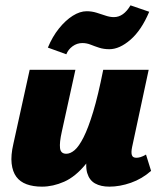

<svg xmlns="http://www.w3.org/2000/svg" viewBox="-20 -688 604 718"><path d="M137 10Q104 10 79.5 1Q55 -8 41 -27Q27 -46 23.5 -76.5Q20 -107 30 -150L91 -427H262L211 -195Q202 -155 204.5 -134Q207 -113 228 -113Q243 -113 259 -126.5Q275 -140 292.5 -174.5Q310 -209 328.5 -270Q347 -331 366 -427H434Q408 -293 374 -207.5Q340 -122 301 -74.5Q262 -27 220 -8.5Q178 10 137 10ZM389 10Q357 10 335.5 -2Q314 -14 306 -41.5Q298 -69 308 -117L371 -427H536L474 -138Q470 -119 473 -108.5Q476 -98 490 -98Q497 -98 505.5 -100.5Q514 -103 526 -110L545 -49Q511 -19 469.5 -4.5Q428 10 389 10ZM228 -485 159 -510Q176 -551 200.5 -581.5Q225 -612 252 -629Q279 -646 304 -646Q323 -646 341 -640.5Q359 -635 375 -629.5Q391 -624 406 -624Q424 -624 439.5 -635Q455 -646 468 -668L538 -644Q509 -575 468 -539.5Q427 -504 389 -504Q368 -504 351 -509.5Q334 -515 319 -521Q304 -527 288 -527Q268 -527 251.5 -515Q235 -503 228 -485Z"/></svg>

Font: Ysabeau Infant Black
Style: Italic
Weight: 900
Italic angle: -12°
Designer: Christian Thalmann (Catharsis Fonts)
Version: Version 2.001;gftools[0.9.30]; featfreeze: ss01,ss02,lnum